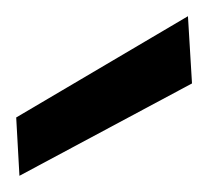

<svg xmlns="http://www.w3.org/2000/svg" viewBox="-20 -759 257 237"><path d="M4 -542 0 -614 212 -739 217 -656Z"/></svg>

Font: DM Sans 20pt Medium
Style: Regular
Weight: 500
Version: Version 4.004;gftools[0.9.30]